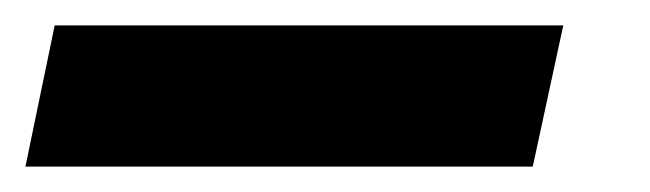

<svg xmlns="http://www.w3.org/2000/svg" viewBox="-90 51 511 151"><path d="M-70 182 -47 71H353L329 182Z"/></svg>

Font: Saira Thin Expanded
Style: Bold Italic
Weight: 700
Width: 7
Italic angle: -12°
Version: Version 1.101